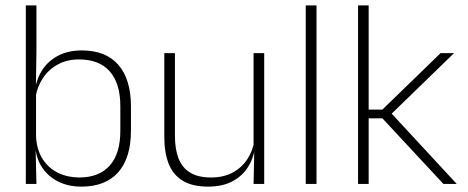

<svg xmlns="http://www.w3.org/2000/svg" viewBox="-20 -684 1742 714"><path d="M282.5 10Q234 10 196.5 -8.8Q159 -27.5 136.5 -61.5Q114 -95.5 111 -141H98L114 -177.5Q116.5 -126.5 138.8 -92.2Q161 -58 196.5 -41Q232 -24 275 -24Q348.5 -24 388 -68.2Q427.5 -112.5 427.5 -197.5V-289.5Q427.5 -374 388.2 -418.5Q349 -463 273.5 -463Q230.5 -463 196.8 -445.2Q163 -427.5 141.2 -396Q119.5 -364.5 112 -322.5L99.5 -354H111Q117 -393.5 138.5 -425.8Q160 -458 196.8 -477.2Q233.5 -496.5 284.5 -496.5Q373.5 -496.5 420.2 -442.8Q467 -389 467 -287.5V-199Q467 -97 419.8 -43.5Q372.5 10 282.5 10ZM76 0V-664H115.5V-497.5L113.5 -358.5L114 -347V-140L112.5 -126.5L115.5 0Z M630.5 -486.5V-178.5Q630.5 -130.5 643.5 -96Q656.5 -61.5 686 -42.8Q715.5 -24 765 -24Q811 -24 844.8 -42Q878.5 -60 899.2 -91.2Q920 -122.5 926.5 -162.5L937.5 -130.5H927.5Q922 -93 901 -60.8Q880 -28.5 843.2 -9.2Q806.5 10 754 10Q695 10 659 -12.2Q623 -34.5 607 -75.8Q591 -117 591 -175V-486.5ZM962.5 -486.5V0H923L925.5 -123.5L923 -125.5V-486.5Z M1117 0V-664H1157V0Z M1629 0 1402 -244H1344V-276.5H1402L1618.5 -486.5H1668.5L1429.5 -254.5V-269L1678.5 0ZM1311.5 0V-664H1351V0Z"/></svg>

Font: Anek Bangla Medium ExtraLight
Style: Regular
Weight: 250
Version: Version 1.003